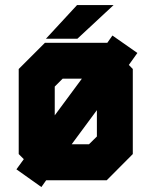

<svg xmlns="http://www.w3.org/2000/svg" viewBox="-20 -708 604 754"><path d="M142.5 26.5 44.5 -43 73.5 -83 53.5 -103V-437L156.5 -540H401.5L421.5 -568.5L519.5 -500L486 -453L501.5 -437V-103L399 0H161.5L159.5 2.5ZM195 -255 301.5 -399H226L195 -368ZM261.5 -141.5H329.5L360.5 -172V-275.5ZM160.5 -556 282.5 -688H426L284 -556Z"/></svg>

Font: Tourney Condensed Black
Style: Regular
Weight: 900
Width: 3
Designer: Tyler Finck
Foundry: Etcetera Type Co
Version: Version 1.010; ttfautohint (v1.8.3)